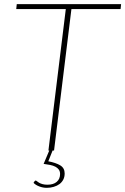

<svg xmlns="http://www.w3.org/2000/svg" viewBox="-20 -723 602 922"><path d="M561.5 -703 559 -679.5H323L239.5 0H232.5L212 51.5Q248.5 58.5 269.5 71.2Q290.5 84 290.5 110Q290.5 126.5 284 139.2Q277.5 152 265.8 160.8Q254 169.5 238.2 174.2Q222.5 179 204.5 179Q186 179 168.5 172.2Q151 165.5 141 155L145.5 148Q148.5 144 151.5 144Q153.5 144 157.2 147.2Q161 150.5 167.2 154.2Q173.5 158 183.5 161Q193.5 164 208 164Q236.5 164 252.5 150.2Q268.5 136.5 268.5 112.5Q268.5 100 262.5 91.5Q256.5 83 245.8 77.5Q235 72 220.5 69Q206 66 189.5 64L216.5 0H212.5L296 -679.5H58L60.5 -703Z"/></svg>

Font: Lato ExtraLight
Style: Italic
Weight: 275
Italic angle: -7°
Designer: Lukasz Dziedzic with Adam Twardoch and Botio Nikoltchev
Foundry: tyPoland Lukasz Dziedzic
Version: Version 2.015; 2015-08-06; http://www.latofonts.com/